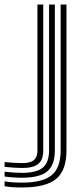

<svg xmlns="http://www.w3.org/2000/svg" viewBox="-113 -620 364 851"><path d="M-14.7 210.9Q-41.6 210.9 -60.6 209.5Q-79.6 208.1 -92.6 205.2V183.7Q-76.8 186.6 -57.4 188Q-37.9 189.4 -14.7 189.4Q76.6 189.4 116.2 156.3Q155.8 123.3 155.8 47.2V-600H181.6V47.2Q181.6 135 135.9 172.9Q90.2 210.9 -14.7 210.9ZM-14.7 167.7Q-36.2 167.7 -55.4 166.3Q-74.5 165 -92.6 162.4V141.1Q-72.2 143.5 -52.9 144.8Q-33.6 146.1 -14.7 146.1Q48.9 146.1 76.7 123Q104.4 99.8 104.4 47.1V-600H130.1V47.1Q130.1 111.6 96.5 139.6Q62.8 167.7 -14.7 167.7ZM-14.7 124.5Q-30.9 124.5 -50.5 123.2Q-70 121.9 -92.6 119.6V98.3Q-70.7 100.4 -50.9 101.7Q-31.1 102.9 -14.7 102.9Q21.3 102.9 37.1 89.6Q52.9 76.4 52.9 47.1V-600H78.7V47.1Q78.7 88.1 56.9 106.3Q35.2 124.5 -14.7 124.5Z"/></svg>

Font: Big Shoulders Inline Text SC Thin
Style: Regular
Weight: 100
Designer: Patric King
Foundry: XO Type Co
Version: Version 2.002